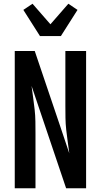

<svg xmlns="http://www.w3.org/2000/svg" viewBox="-20 -1008 540 1028"><path d="M170 0H59V-735H166L303 -330L351 -187Q347 -218 342.5 -250Q338 -282 334.5 -313.5Q331 -345 330.5 -377Q330 -409 330 -441V-735H441V0H334L149 -548Q153 -517 157.5 -485Q162 -453 165.5 -421.5Q169 -390 169.5 -358Q170 -326 170 -294ZM194 -815 105 -955 154 -988 250 -878 346 -988 395 -955 306 -815Z"/></svg>

Font: Iosevka Custom
Style: Bold
Weight: 700
Monospace: yes
Designer: Belleve Invis
Foundry: Belleve Invis
Version: Version 30.3.3; ttfautohint (v1.8.3)